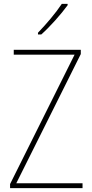

<svg xmlns="http://www.w3.org/2000/svg" viewBox="-20 -971 475 991"><path d="M329 -944V-951H299C267 -903 221 -849 176 -802V-793H193C238 -833 295 -897 329 -944ZM406 0V-25H64L397 -692V-714H51V-689H365L32 -21V0Z"/></svg>

Font: Noto Sans Oriya Cond Thin
Style: Regular
Weight: 100
Width: 3
Designer: Amélie Bonet and Sol Matas
Foundry: Google LLC
Version: Version 2.006